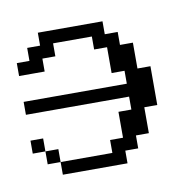

<svg xmlns="http://www.w3.org/2000/svg" viewBox="-44 -312 357 357"><g transform="rotate(-10 134.0 -134.0)"><path d="M23.9 -23.9V-48.3H48.3V-23.9ZM0 -48.3V-72.8H23.9V-48.3ZM48.3 0V-23.9H146V-48.3H170.4V-97.2H194.8V-121.6H0V-146H194.8V-170.4H170.4V-219.2H146V-243.7H72.8V-219.2H48.3V-194.8H0V-219.2H23.9V-243.7H48.3V-268.1H170.4V-243.7H194.8V-219.2H219.2V-170.4H243.7V-97.2H219.2V-48.3H194.8V-23.9H170.4V0Z"/></g></svg>

Font: FS Mondwest Regular
Style: Regular
Weight: 400
Designer: NZWStudios2024
Foundry: https://fontstruct.com
Version: Version 1.0